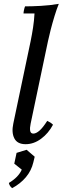

<svg xmlns="http://www.w3.org/2000/svg" viewBox="-20 -733 325 996"><path d="M113 15Q70 15 54.5 -15Q39 -45 49 -92L139 -520Q146 -554 151.5 -590Q157 -626 159 -663H102Q102 -670 104.5 -681.5Q107 -693 110 -700Q145 -700 191.5 -702.5Q238 -705 285 -713Q274 -686 263 -650Q252 -614 243 -579Q234 -544 229 -520L139 -92Q134 -69 136.5 -54.5Q139 -40 153 -40Q167 -40 184.5 -55Q202 -70 225 -106Q234 -102 241 -97.5Q248 -93 255 -86Q231 -41 193 -13Q155 15 113 15ZM118 44 160 80 153 109Q143 152 114.5 186Q86 220 43 243Q29 232 26 216Q51 201 67.5 184Q84 167 93 147L54 116L66 60Z"/></svg>

Font: Poltawski Nowy
Style: Italic
Weight: 400
Italic angle: -12°
Designer: Adam Pótawski, Mateusz Machalski, Borys Kosmynka, Ania Wieluska
Foundry: Capitalics.wtf
Version: Version 1.001;gftools[0.9.25]